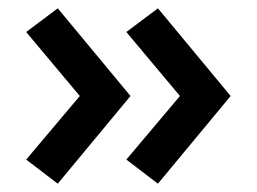

<svg xmlns="http://www.w3.org/2000/svg" viewBox="-20 -490 619 462"><path d="M43 -48ZM43 -106 172 -259 43 -413 119 -470 294 -259 119 -48ZM284 -106 413 -259 284 -413 360 -470 535 -259 360 -48Z"/></svg>

Font: Martel Sans SemiBold
Style: Regular
Weight: 600
Designer: Dan Reynolds and Mathieu Réguer
Foundry: Dan Reynolds and Mathieu Réguer
Version: Version 1.002; ttfautohint (v1.1) -l 5 -r 5 -G 72 -x 0 -D la